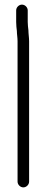

<svg xmlns="http://www.w3.org/2000/svg" viewBox="-20 -691 196 831"><path d="M106 95V-513C106 -527.3 103 -545.2 103 -560C101.7 -572.5 100 -582.7 100 -596V-646C100 -659.2 88.2 -671 75 -671C61.8 -671 50 -659.2 50 -646V-596C50 -588.7 50.3 -581.7 51 -575L53 -557C53 -543.6 56 -527.3 56 -513V95C56 108.2 67.8 120 81 120C94.2 120 106 108.2 106 95Z"/></svg>

Font: HoneyBee
Style: Book
Weight: 300
Foundry: Cannot Into Space Fonts
Version: Version 0.89